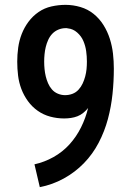

<svg xmlns="http://www.w3.org/2000/svg" viewBox="-20 -763 540 791"><path d="M144 8 122 -86Q163 -95 200.5 -116Q238 -137 266.5 -168.5Q295 -200 314 -238.5Q333 -277 343 -318Q334 -307 323 -298Q312 -289 299 -284Q286 -279 272 -277Q258 -275 244 -275Q215 -275 187 -282.5Q159 -290 135.5 -306.5Q112 -323 95 -346.5Q78 -370 68 -396.5Q58 -423 54.5 -451.5Q51 -480 51 -509Q51 -538 55 -567Q59 -596 69.5 -623Q80 -650 97.5 -673.5Q115 -697 139 -713.5Q163 -730 192 -736.5Q221 -743 250 -743Q281 -743 311.5 -734Q342 -725 366 -705.5Q390 -686 406.5 -659.5Q423 -633 432.5 -603Q442 -573 445.5 -542Q449 -511 449 -480Q449 -428 443.5 -375.5Q438 -323 424.5 -272.5Q411 -222 386.5 -175Q362 -128 325.5 -90.5Q289 -53 242.5 -27.5Q196 -2 144 8ZM248 -371Q264 -371 278.5 -376.5Q293 -382 303.5 -393.5Q314 -405 320.5 -419Q327 -433 331 -448Q335 -463 336.5 -478Q338 -493 338 -509Q338 -531 335 -552.5Q332 -574 323.5 -594Q315 -614 298 -629Q281 -644 260 -646L255 -647H250Q235 -647 220.5 -641Q206 -635 195.5 -624Q185 -613 178.5 -598.5Q172 -584 168.5 -569.5Q165 -555 163.5 -539.5Q162 -524 162 -509Q162 -494 163.5 -478.5Q165 -463 168.5 -448.5Q172 -434 178 -420Q184 -406 194 -394.5Q204 -383 218.5 -377Q233 -371 248 -371Z"/></svg>

Font: Iosevka Julsh Curly
Style: Bold
Weight: 700
Designer: Belleve Invis
Foundry: Belleve Invis
Version: Version 15.0.2; ttfautohint (v1.8.4)